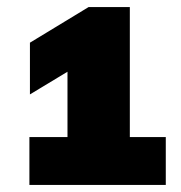

<svg xmlns="http://www.w3.org/2000/svg" viewBox="-20 -454 510 542"><path d="M63 68V-67H170.5V-251.5L64.5 -187.5V-333.5L230 -434H346.5V-67H448V68Z"/></svg>

Font: Encode Sans Semi Expanded Black
Style: Regular
Weight: 900
Width: 6
Designer: Multiple Designers
Foundry: Impallari Type
Version: Version 3.000; ttfautohint (v1.8.3) -l 8 -r 50 -G 200 -x 14 